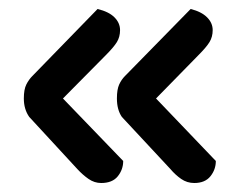

<svg xmlns="http://www.w3.org/2000/svg" viewBox="-20 -443 538 427"><path d="M254 -85Q254 -66 242 -51Q230 -36 205 -36Q190 -36 177 -45Q164 -54 152 -67L45 -183Q33 -200 33 -224Q33 -244 38.5 -255Q44 -266 52 -274L197 -423Q222 -417 234.5 -404.5Q247 -392 247 -376Q247 -361 240 -349.5Q233 -338 215 -320L120 -224ZM460 -85Q460 -66 448 -51Q436 -36 412 -36Q396 -36 383 -45Q370 -54 359 -67L251 -183Q240 -199 240 -224Q240 -244 245 -255Q250 -266 258 -274L404 -423Q428 -417 440.5 -404.5Q453 -392 453 -376Q453 -361 446 -349.5Q439 -338 421 -320L327 -224Z"/></svg>

Font: Baloo 2 Medium
Style: Regular
Weight: 500
Designer: Sarang Kulkarni and Ek Type
Foundry: Ek Type
Version: Version 1.640;hotconv 1.0.111;makeotfexe 2.5.65597; ttfautoh